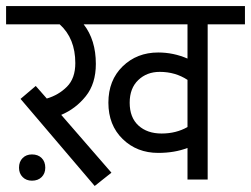

<svg xmlns="http://www.w3.org/2000/svg" viewBox="-50 -590 825 631"><path d="M0 0ZM12.5 -38.8Q12.5 -58.8 24.4 -70.6Q36.2 -82.5 55 -82.5Q75 -82.5 86.9 -70.6Q98.8 -58.8 98.8 -38.8Q98.8 -20 86.9 -8.1Q75 3.8 55 3.8Q36.2 3.8 24.4 -8.1Q12.5 -20 12.5 -38.8ZM632.5 -510V0H566.2V-103.8Q523.8 -87.5 470 -87.5Q400 -87.5 353.1 -133.1Q306.2 -178.8 306.2 -252.5Q306.2 -326.2 353.1 -371.9Q400 -417.5 470 -417.5Q520 -417.5 566.2 -397.5V-510H225Q265 -458.8 265 -380Q265 -315 231.9 -273.8Q198.8 -232.5 151.2 -212.5L316.2 -22.5L261.2 21.2L17.5 -265L67.5 -307.5L103.8 -266.2Q142.5 -277.5 170 -305Q197.5 -332.5 197.5 -382.5Q197.5 -463.8 146.2 -510H-30V-570H755V-510ZM566.2 -172.5V-327.5Q526.2 -353.8 475 -353.8Q432.5 -353.8 404.4 -326.9Q376.2 -300 376.2 -252.5Q376.2 -203.8 405 -177.5Q433.8 -151.2 481.2 -151.2Q528.8 -151.2 566.2 -172.5Z"/></svg>

Font: Cambay
Style: Regular
Weight: 400
Designer: Pooja Saxena
Foundry: Pooja Saxena
Version: Version 1.181;PS 001.181;hotconv 1.0.70;makeotf.lib2.5.58329